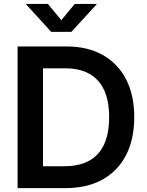

<svg xmlns="http://www.w3.org/2000/svg" viewBox="-20 -966 756 986"><path d="M316.4 0H132.3V-112.3H309.6Q386.7 -112.3 438 -140.6Q489.3 -168.9 514.9 -225.1Q540.5 -281.2 540.5 -364.7Q540.5 -447.3 514.9 -502.9Q489.3 -558.6 439 -586.9Q388.7 -615.2 313.5 -615.2H128.9V-727.5H321.3Q429.7 -727.5 507.6 -683.8Q585.4 -640.1 627.4 -558.8Q669.4 -477.5 669.4 -364.7Q669.4 -251 627.4 -169.4Q585.4 -87.9 506.3 -43.9Q427.2 0 316.4 0ZM200.7 -727.5V0H70.3V-727.5ZM226.1 -945.8 294.9 -862.3 363.8 -945.8H475.6V-942.9L346.2 -802.2H243.2L114.7 -942.9V-945.8Z"/></svg>

Font: Inter 18pt SemiBold
Style: Regular
Weight: 600
Designer: Rasmus Andersson
Foundry: rsms
Version: Version 4.001;git-66647c0bb